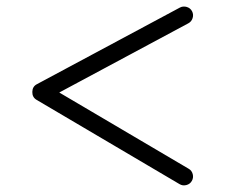

<svg xmlns="http://www.w3.org/2000/svg" viewBox="-20 -558 678 578"><path d="M89.8 -257.6Q76.9 -265.4 77.3 -281.4Q77.6 -297.4 90.8 -304.4L521.5 -535.2Q531.2 -540.3 542.1 -537.1Q553 -533.9 558.1 -524.2Q563.2 -514.4 559.9 -503.7Q556.6 -492.9 546.9 -487.8L158.4 -279.5L547.9 -50Q557.4 -44.7 560.2 -33.7Q563 -22.7 557.4 -13.2Q552 -3.7 541 -0.9Q530 2 520.5 -3.7Z"/></svg>

Font: Tecnico
Style: Fino
Weight: 400
Version: Version 1.3